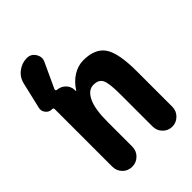

<svg xmlns="http://www.w3.org/2000/svg" viewBox="-213 -828 926 926"><g transform="rotate(-45 250.0 -365.0)"><path d="M329.1 -530.3Q408.2 -530.3 440.9 -482.4Q473.6 -434.6 473.6 -309.6V-68.4Q473.6 -40 453.6 -20Q433.6 0 405.8 0Q377.9 0 358.4 -20Q338.9 -40 338.9 -68.4V-290Q338.9 -364.3 326.7 -388.2Q314.5 -412.1 279.3 -412.1Q244.1 -412.1 222.7 -369.1Q201.2 -326.2 201.2 -237.3V-69.3Q201.2 -40 181.2 -20Q161.1 0 132.3 0Q103.5 0 84 -20Q64.5 -40 64.5 -69.3V-454.1V-460.9Q65.4 -464.8 62.5 -467.3Q59.6 -469.7 55.7 -469.7H53.7Q35.2 -469.7 22.9 -484.9Q10.7 -500 14.6 -518.6L45.9 -652.3Q53.7 -687.5 81.5 -709Q109.4 -730.5 143.6 -730.5Q171.9 -730.5 187 -706.1Q202.1 -681.6 190.4 -657.2L131.8 -530.3Q130.9 -526.4 131.8 -522.9Q132.8 -519.5 136.7 -519.5Q162.1 -517.6 179.7 -500.5Q197.3 -483.4 198.2 -458V-451.2Q198.2 -450.2 199.2 -450.2Q201.2 -450.2 201.2 -451.2Q224.6 -488.3 258.3 -509.3Q292 -530.3 329.1 -530.3Z"/></g></svg>

Font: Rounded-X Mgen+ 1m bold
Style: Bold
Weight: 700
Designer: [Source Han Sans]
Ryoko NISHIZUKA  (kana & ideographs); Paul D. Hunt (Latin, Greek & Cyrillic); Wenlong ZHANG  (bopomofo
Version: Version 1.059.20150602